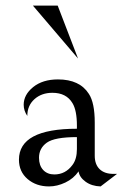

<svg xmlns="http://www.w3.org/2000/svg" viewBox="-20 -657 440 689"><path d="M98 -637H187L260 -447ZM341 12Q309 11 287 -5Q265 -21 262 -42Q244 -16 214.5 -2Q185 12 156 12Q110 12 79 -14.5Q48 -41 48 -84Q48 -195 256 -195V-206Q256 -261 240 -287Q218 -324 168 -324Q129 -324 103.5 -301Q78 -278 78 -241Q65 -260 65 -281Q65 -317 99 -344.5Q133 -372 188 -372Q266 -372 299 -320Q320 -288 320 -217V-98Q320 -67 337.5 -50Q355 -33 387 -33H400ZM256 -165Q176 -165 148 -145Q120 -125 120 -91Q120 -63 135 -47Q150 -31 175 -31Q215 -31 240 -65Q256 -86 256 -122Z"/></svg>

Font: Bellefair
Style: Regular
Weight: 400
Designer: Nick Shinn, Liron Lavi Turkenic
Foundry: Shinntype
Version: Version 1.003;PS 001.003;hotconv 1.0.88;makeotf.lib2.5.64775